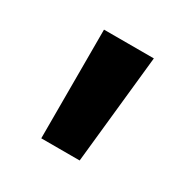

<svg xmlns="http://www.w3.org/2000/svg" viewBox="-77 -753 399 407"><g transform="rotate(30 122.0 -549.0)"><path d="M192 -682 164 -416H70V-682Z"/></g></svg>

Font: Elaine Sans SemiBold
Style: Regular
Weight: 600
Designer: Wei Huang
Foundry: Wei Huang
Version: Version 2.001;December 24, 2019;FontCreator 12.0.0.2547 64-b